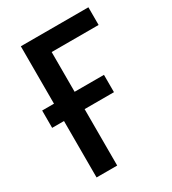

<svg xmlns="http://www.w3.org/2000/svg" viewBox="-175 -809 813 905"><g transform="rotate(-30 232.0 -357.0)"><path d="M449.2 -713.9V-617.7H193.8V-401.4H353.5V-307.1H193.8V0H81.5V-307.1H17.1V-401.4H81.5V-713.9Z"/></g></svg>

Font: Open Sans SemiCondensed SemiBold
Style: Regular
Weight: 600
Width: 4
Designer: Monotype Design Team
Foundry: Monotype Imaging Inc.
Version: Version 3.000